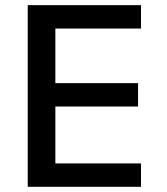

<svg xmlns="http://www.w3.org/2000/svg" viewBox="-20 -718 640 738"><path d="M522 0V-89.8H192.8V-308.6H510.7V-398.4H192.8V-608.3H522V-698.2H86.6V0Z"/></svg>

Font: Margiela Mono Medium
Style: Regular
Weight: 500
Designer: Mike Abbink, Paul van der Laan, Pieter van Rosmalen
Foundry: Bold Monday
Version: Version 2.003 2021